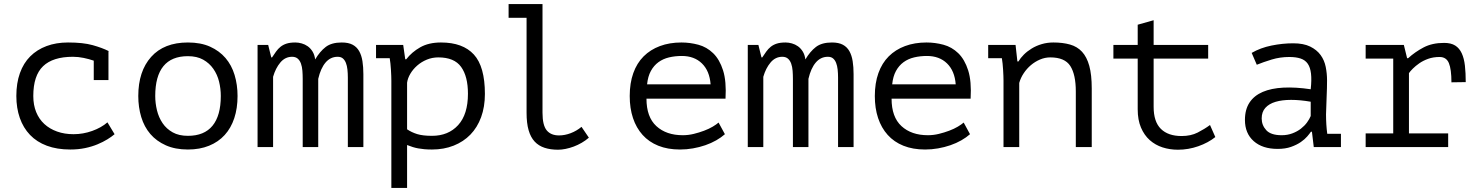

<svg xmlns="http://www.w3.org/2000/svg" viewBox="-20 -720 7240 940"><path d="M439 -423Q416 -431 389.5 -436.5Q363 -442 337 -442Q239 -442 191 -396Q143 -350 143 -250Q143 -206 157 -171.5Q171 -137 197 -113Q223 -89 259.5 -76Q296 -63 340 -63Q387 -63 431.5 -79Q476 -95 506 -121L541 -63Q527 -51 506 -38Q485 -25 457.5 -13.5Q430 -2 396.5 5Q363 12 324 12Q259 12 209.5 -6.5Q160 -25 127 -59.5Q94 -94 77 -142.5Q60 -191 60 -250Q60 -313 77.5 -362Q95 -411 128 -444Q161 -477 208 -494.5Q255 -512 313 -512Q387 -512 433.5 -499Q480 -486 512 -470L511 -467V-328H439Z M657 -250Q657 -371 720 -441.5Q783 -512 900 -512Q963 -512 1008.5 -491.5Q1054 -471 1084 -436Q1114 -401 1128.5 -353Q1143 -305 1143 -250Q1143 -190 1127 -141.5Q1111 -93 1080 -59Q1049 -25 1003.5 -6.5Q958 12 900 12Q838 12 792 -8.5Q746 -29 716 -64Q686 -99 671.5 -147Q657 -195 657 -250ZM740 -250Q740 -215 748.5 -180Q757 -145 776 -117Q795 -89 825.5 -72Q856 -55 900 -55Q980 -55 1020.5 -104.5Q1061 -154 1061 -250Q1061 -286 1052.5 -320.5Q1044 -355 1024.5 -383Q1005 -411 974.5 -428Q944 -445 900 -445Q820 -445 780 -396Q740 -347 740 -250Z M1462 0V-333Q1462 -354 1460.5 -373.5Q1459 -393 1453.5 -408.5Q1448 -424 1437.5 -433Q1427 -442 1410 -442Q1376 -442 1352.5 -414Q1329 -386 1317 -344V0H1241V-500H1293L1308 -439H1312Q1322 -454 1331.5 -467.5Q1341 -481 1353.5 -491Q1366 -501 1383 -506.5Q1400 -512 1426 -512Q1441 -512 1457 -507.5Q1473 -503 1486.5 -493.5Q1500 -484 1510 -468Q1520 -452 1523 -429Q1546 -468 1574.5 -490Q1603 -512 1653 -512Q1686 -512 1706.5 -501Q1727 -490 1738.5 -469.5Q1750 -449 1754.5 -420.5Q1759 -392 1759 -357V0H1683V-340Q1683 -361 1681 -379.5Q1679 -398 1673.5 -412Q1668 -426 1658.5 -434Q1649 -442 1633 -442Q1598 -442 1574 -414Q1550 -386 1538 -334V0Z M1896 -325Q1896 -334 1895.5 -348.5Q1895 -363 1894 -378.5Q1893 -394 1891.5 -409Q1890 -424 1888 -435H1821V-500H1954L1964 -430H1969Q1996 -465 2037.5 -488.5Q2079 -512 2139 -512Q2246 -512 2300 -453Q2354 -394 2354 -260Q2354 -197 2335.5 -146.5Q2317 -96 2283 -61Q2249 -26 2201 -7Q2153 12 2095 12Q2074 12 2057.5 10.5Q2041 9 2027.5 6.5Q2014 4 2001 0Q1988 -4 1973 -10V200H1896ZM2126 -439Q2096 -439 2069.5 -428Q2043 -417 2022.5 -399Q2002 -381 1989 -359Q1976 -337 1973 -315V-87Q1995 -72 2022.5 -63.5Q2050 -55 2095 -55Q2175 -55 2223 -107.5Q2271 -160 2271 -261Q2271 -346 2237.5 -392.5Q2204 -439 2126 -439Z M2470 -700H2636V-168Q2636 -107 2656.5 -82Q2677 -57 2717 -57Q2745 -57 2774 -68Q2803 -79 2827 -99L2863 -46Q2847 -32 2828 -21Q2809 -10 2789 -2.5Q2769 5 2749 9Q2729 13 2712 13Q2675 13 2646 3.5Q2617 -6 2597.5 -27Q2578 -48 2568 -82.5Q2558 -117 2558 -168V-633H2470Z M3529 -63Q3511 -47 3486.5 -33Q3462 -19 3433 -9Q3404 1 3372.5 6.5Q3341 12 3309 12Q3249 12 3203 -6.5Q3157 -25 3126 -59.5Q3095 -94 3079 -142Q3063 -190 3063 -250Q3063 -313 3080.5 -362Q3098 -411 3131 -444Q3164 -477 3211 -494.5Q3258 -512 3316 -512Q3358 -512 3399 -501Q3440 -490 3471.5 -459.5Q3503 -429 3520 -375.5Q3537 -322 3532 -237H3145Q3145 -147 3193.5 -102.5Q3242 -58 3323 -58Q3350 -58 3376.5 -64.5Q3403 -71 3427 -80Q3451 -89 3469.5 -100Q3488 -111 3498 -120ZM3318 -446Q3285 -446 3255.5 -439Q3226 -432 3203.5 -415.5Q3181 -399 3166.5 -372.5Q3152 -346 3148 -307H3459Q3454 -373 3416.5 -409.5Q3379 -446 3318 -446Z M3862 0V-333Q3862 -354 3860.5 -373.5Q3859 -393 3853.5 -408.5Q3848 -424 3837.5 -433Q3827 -442 3810 -442Q3776 -442 3752.5 -414Q3729 -386 3717 -344V0H3641V-500H3693L3708 -439H3712Q3722 -454 3731.5 -467.5Q3741 -481 3753.5 -491Q3766 -501 3783 -506.5Q3800 -512 3826 -512Q3841 -512 3857 -507.5Q3873 -503 3886.5 -493.5Q3900 -484 3910 -468Q3920 -452 3923 -429Q3946 -468 3974.5 -490Q4003 -512 4053 -512Q4086 -512 4106.5 -501Q4127 -490 4138.5 -469.5Q4150 -449 4154.5 -420.5Q4159 -392 4159 -357V0H4083V-340Q4083 -361 4081 -379.5Q4079 -398 4073.5 -412Q4068 -426 4058.5 -434Q4049 -442 4033 -442Q3998 -442 3974 -414Q3950 -386 3938 -334V0Z M4729 -63Q4711 -47 4686.5 -33Q4662 -19 4633 -9Q4604 1 4572.5 6.5Q4541 12 4509 12Q4449 12 4403 -6.5Q4357 -25 4326 -59.5Q4295 -94 4279 -142Q4263 -190 4263 -250Q4263 -313 4280.5 -362Q4298 -411 4331 -444Q4364 -477 4411 -494.5Q4458 -512 4516 -512Q4558 -512 4599 -501Q4640 -490 4671.5 -459.5Q4703 -429 4720 -375.5Q4737 -322 4732 -237H4345Q4345 -147 4393.5 -102.5Q4442 -58 4523 -58Q4550 -58 4576.5 -64.5Q4603 -71 4627 -80Q4651 -89 4669.5 -100Q4688 -111 4698 -120ZM4518 -446Q4485 -446 4455.5 -439Q4426 -432 4403.5 -415.5Q4381 -399 4366.5 -372.5Q4352 -346 4348 -307H4659Q4654 -373 4616.5 -409.5Q4579 -446 4518 -446Z M4893 -325Q4893 -334 4892.5 -348.5Q4892 -363 4891 -378.5Q4890 -394 4888.5 -409Q4887 -424 4885 -435H4818V-500H4952L4961 -419H4966Q4976 -436 4992.5 -452.5Q5009 -469 5031 -482.5Q5053 -496 5080 -504Q5107 -512 5137 -512Q5183 -512 5218.5 -502Q5254 -492 5277.5 -466.5Q5301 -441 5313 -397.5Q5325 -354 5325 -287V0H5247V-272Q5247 -355 5220 -397Q5193 -439 5122 -439Q5096 -439 5071.5 -428.5Q5047 -418 5027 -401Q5007 -384 4992 -361.5Q4977 -339 4970 -314V0H4893Z M5431 -500H5550V-599L5628 -621V-500H5895V-433H5628V-197Q5628 -124 5663.5 -89Q5699 -54 5765 -54Q5810 -54 5843.5 -71Q5877 -88 5904 -108L5930 -49Q5895 -21 5846.5 -4Q5798 13 5747 13Q5707 13 5671.5 1.5Q5636 -10 5609 -34Q5582 -58 5566 -95.5Q5550 -133 5550 -185V-433H5431Z M6108 -461Q6151 -486 6205 -497Q6259 -508 6311 -508Q6362 -508 6394.5 -492Q6427 -476 6445.5 -450.5Q6464 -425 6470.5 -392.5Q6477 -360 6477 -327Q6477 -289 6475 -246Q6473 -203 6472 -160Q6472 -110 6478 -65H6545V0H6412L6403 -75H6398Q6392 -66 6380 -52Q6368 -38 6348.5 -24.5Q6329 -11 6301 -1Q6273 9 6235 9Q6161 9 6118 -29Q6075 -67 6075 -133Q6075 -184 6097.5 -218Q6120 -252 6162 -270Q6204 -288 6263.5 -291Q6323 -294 6397 -283Q6402 -329 6398.5 -359.5Q6395 -390 6382.5 -408Q6370 -426 6347.5 -433.5Q6325 -441 6292 -441Q6247 -441 6206 -428.5Q6165 -416 6133 -403ZM6255 -58Q6283 -58 6307 -67Q6331 -76 6349 -90Q6367 -104 6379 -120.5Q6391 -137 6397 -152V-222Q6345 -231 6301 -231Q6257 -231 6225 -221.5Q6193 -212 6175 -192Q6157 -172 6157 -140Q6157 -107 6179.5 -82.5Q6202 -58 6255 -58Z M6666 0V-67H6801V-433H6666V-500H6853L6869 -435H6874Q6908 -466 6950 -488Q6992 -510 7050 -510Q7084 -510 7104.5 -497Q7125 -484 7136.5 -459Q7148 -434 7152 -398.5Q7156 -363 7156 -318L7086 -317Q7086 -381 7073.5 -411Q7061 -441 7028 -441Q6997 -441 6972 -432Q6947 -423 6928.5 -410Q6910 -397 6897 -384Q6884 -371 6878 -362V-67H7070V0Z"/></svg>

Font: PT Mono
Style: Regular
Weight: 400
Monospace: yes
Designer: A.Korolkova, I.Chaeva
Foundry: ParaType Ltd
Version: Version 1.001W OFL